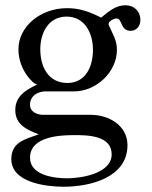

<svg xmlns="http://www.w3.org/2000/svg" viewBox="-20 -510 577 729"><path d="M23 94C23 185 159 199 222 199C321 199 464 165 464 41C464 -33 394 -74 325 -74H144C121 -74 94 -85 94 -112C94 -145 121 -162 151 -163H261C345 -163 424 -236 424 -321C424 -359 407 -381 393 -415L392 -418C392 -430 413 -440 423 -440C445 -440 436 -393 476 -393C499 -393 513 -412 513 -434C513 -468 489 -490 456 -490C419 -490 392 -466 364 -443C321 -465 283 -479 235 -479C133 -479 50 -409 50 -323C50 -243 108 -190 119 -190H120C120 -189 119 -188 119 -188C77 -168 38 -144 38 -92C38 -37 82 -17 127 0C77 19 23 28 23 94ZM94 89C94 8 207 3 263 3C312 3 404 4 404 76C404 149 288 167 235 167C184 167 94 155 94 89ZM133 -323C133 -384 163 -447 233 -447C303 -447 333 -382 333 -321C333 -260 307 -195 236 -195C162 -195 133 -258 133 -323Z"/></svg>

Font: MusAnalysis
Style: Regular
Weight: 400
Version: Version 2.0